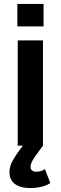

<svg xmlns="http://www.w3.org/2000/svg" viewBox="-20 -739 309 974"><path d="M70 0V-534H198V0ZM68 -605V-719H201V-605ZM135 215Q84 215 56 194.5Q28 174 28 134Q28 105 44.5 75.5Q61 46 81 20L113 -22L198 0L167 42Q150 65 142.5 80Q135 95 135 107Q135 120 143 126Q151 132 162 132Q190 132 208 119L235 189Q222 200 193.5 207.5Q165 215 135 215Z"/></svg>

Font: Geist SemBd
Style: Regular
Weight: 400
Designer: Basement.studio, Andrés Briganti, Mateo Zaragoza
Foundry: Basement.studio, Vercel, Andrés Briganti, Guido Ferreyra, Mateo Zaragoza
Version: Version 1.401